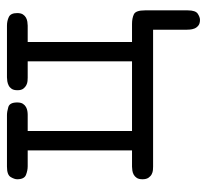

<svg xmlns="http://www.w3.org/2000/svg" viewBox="-42 -428 608 565"><g transform="rotate(-90 262.5 -146.0)"><path d="M17 -31Q17 -42 21 -48Q25 -54 30.5 -57Q36 -60 42.5 -61Q49 -62 54 -62H102V-369H55Q43 -369 30 -374Q17 -379 17 -400Q17 -408 23.5 -419Q30 -430 54 -430H206Q216 -430 229.5 -426Q243 -422 243 -400Q243 -389 239 -383Q235 -377 229.5 -374Q224 -371 218 -370Q212 -369 207 -369H159V-62H364V-369H316Q312 -369 306 -369.5Q300 -370 294 -373Q288 -376 283.5 -382Q279 -388 279 -399Q279 -410 283 -416Q287 -422 293 -425Q299 -428 305.5 -429Q312 -430 317 -430H469Q483 -430 494.5 -424.5Q506 -419 506 -400Q506 -389 502 -383Q498 -377 492.5 -374Q487 -371 480.5 -370Q474 -369 469 -369H421V-62H474Q491 -62 502.5 -56.5Q514 -51 514 -24V102Q514 125 504 131.5Q494 138 486 138Q475 138 469 133Q463 128 460.5 121.5Q458 115 457.5 108Q457 101 457 98V0H54Q50 0 44 -0.5Q38 -1 32 -4Q26 -7 21.5 -13.5Q17 -20 17 -31Z"/></g></svg>

Font: CMU Typewriter Custom
Style: Regular
Weight: 500
Monospace: yes
Version: Version 0.7.0